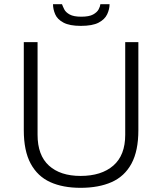

<svg xmlns="http://www.w3.org/2000/svg" viewBox="-20 -888 778 920"><path d="M366 12Q281 12 220.5 -15.5Q160 -43 127 -104Q94 -165 94 -264V-686H160V-242Q160 -144 214.5 -94.5Q269 -45 366 -45Q466 -45 523 -94.5Q580 -144 580 -242V-686H643V-264Q643 -165 610 -104Q577 -43 515 -15.5Q453 12 366 12ZM367 -764Q314 -764 284.5 -779.5Q255 -795 244.5 -819.5Q234 -844 234 -868H277Q281 -857 288 -843Q295 -829 314 -818.5Q333 -808 369 -808Q407 -808 426 -818.5Q445 -829 452.5 -843Q460 -857 461 -868H505Q505 -844 493.5 -819.5Q482 -795 452.5 -779.5Q423 -764 367 -764Z"/></svg>

Font: Archivo SemiBold ExtraLight
Style: Regular
Weight: 250
Version: Version 2.001